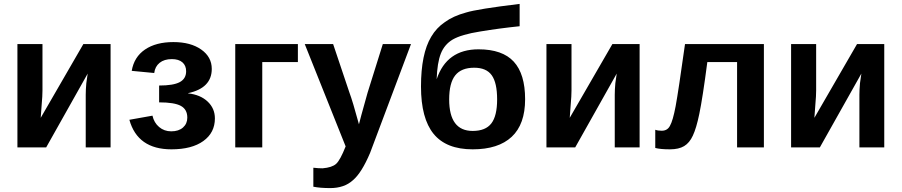

<svg xmlns="http://www.w3.org/2000/svg" viewBox="-20 -753 4608 981"><path d="M69 -528H197V-291Q197 -263 193 -219L188 -151L406 -528H545V0H418V-269Q418 -294 421 -328Q426 -368 428 -377L216 0H69Z M856 10Q683 10 641 -141L759 -162Q767 -126 793 -104Q819 -82 855 -82Q893 -82 915 -101.5Q937 -121 937 -152Q937 -194 904 -212Q871 -230 793 -230V-316Q866 -316 898.5 -333.5Q931 -351 931 -389Q931 -418 912 -434.5Q893 -451 858 -451Q819 -451 795.5 -432Q772 -413 768 -380L653 -391Q665 -462 721 -500Q777 -538 866 -538Q954 -538 1008 -500Q1062 -462 1062 -401Q1062 -303 941 -277V-276Q1004 -269 1041 -234Q1078 -199 1078 -148Q1078 -75 1019 -32.5Q960 10 856 10Z M1182 -528H1502V-436H1320V0H1182Z M1667 208Q1616 208 1581 201V104Q1607 107 1628 107Q1676 103 1697 84.5Q1718 66 1746 -5L1537 -528H1682L1765 -281Q1782 -236 1814 -118L1826 -164L1858 -279L1936 -528H2080L1871 28Q1828 130 1783 168Q1739 208 1667 208Z M2520 -245Q2520 -330 2492.5 -368.5Q2465 -407 2403 -407Q2337 -407 2306 -368Q2275 -329 2275 -245Q2275 -84 2395 -84Q2461 -84 2490.5 -122.5Q2520 -161 2520 -245ZM2425 -501Q2547 -501 2605 -438Q2663 -375 2663 -246Q2663 -118 2594.5 -54Q2526 10 2395 10Q2260 10 2195.5 -69Q2131 -148 2131 -311Q2131 -478 2183 -565Q2210 -611 2253 -640Q2295 -671 2361 -689Q2419 -707 2635 -733V-619Q2529 -608 2433 -592Q2338 -577 2293 -551Q2251 -526 2232.5 -479.5Q2214 -433 2211 -348Q2262 -501 2425 -501Z M2772 -528H2900V-291Q2900 -263 2896 -219L2891 -151L3109 -528H3248V0H3121V-269Q3121 -294 3124 -328Q3129 -368 3131 -377L2919 0H2772Z M3883 0H3746V-436H3594Q3570 -252 3553 -171Q3538 -98 3520 -60Q3503 -23 3475.5 -6.5Q3448 10 3403 10Q3354 10 3328 3V-90Q3341 -85 3361 -85Q3390 -85 3403 -110Q3418 -136 3432 -210Q3446 -285 3480 -528H3883Z M4022 -528H4150V-291Q4150 -263 4146 -219L4141 -151L4359 -528H4498V0H4371V-269Q4371 -294 4374 -328Q4379 -368 4381 -377L4169 0H4022Z"/></svg>

Font: Libra Sans
Style: Bold
Weight: 700
Foundry: Context Ltd
Version: Version 1.000